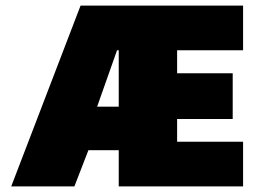

<svg xmlns="http://www.w3.org/2000/svg" viewBox="-20 -664 906 684"><path d="M20 0 267 -644H846V-485H611V-403H809V-240H611V-159H846V0H403V-129H295L245 0ZM326 -284H403V-485H397Z"/></svg>

Font: Kanit ExtraBold
Style: Regular
Weight: 800
Designer: Katatrad Team
Foundry: CadsonDemak
Version: Version 2.000; ttfautohint (v1.8.3)